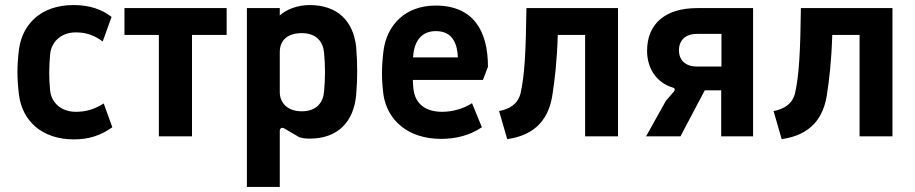

<svg xmlns="http://www.w3.org/2000/svg" viewBox="-20 -539 3616 759"><path d="M273 12C328 12 377 -2 424 -36L390 -130C352 -106 318 -97 280 -97C220 -97 182 -135 178 -183C173 -234 174 -273 178 -323C182 -372 220 -411 280 -411C324 -411 354 -398 386 -375L421 -472C383 -502 334 -519 271 -519C143 -519 69 -445 55 -344C51 -311 49 -282 49 -254C49 -226 51 -197 55 -164C68 -63 143 12 273 12Z M608 0H739V-401H876V-507H472V-401H608Z M956 200H1086V-21C1086 -32 1094 -38 1106 -30L1164 4C1177 7 1186 9 1204 9C1316 9 1379 -58 1388 -165C1391 -201 1392 -228 1392 -255C1392 -286 1391 -315 1388 -353C1377 -455 1315 -519 1204 -519C1155 -519 1111 -501 1086 -478V-507H956ZM1173 -99C1118 -99 1086 -131 1086 -175V-333C1086 -379 1116 -408 1173 -408C1231 -408 1257 -374 1261 -331C1266 -279 1266 -229 1261 -177C1258 -135 1232 -99 1173 -99Z M1724 10C1783 10 1837 -4 1885 -36L1846 -131C1812 -109 1768 -97 1728 -97C1666 -97 1620 -125 1614 -191C1613 -202 1612 -213 1612 -223H1889L1909 -275C1909 -415 1853 -517 1702 -517C1582 -517 1509 -440 1496 -338C1492 -305 1490 -277 1490 -249C1490 -221 1492 -195 1496 -163C1512 -64 1592 10 1724 10ZM1613 -312V-314C1617 -374 1644 -416 1703 -416C1770 -416 1788 -365 1790 -312Z M1953 -100 1985 11C2078 -2 2145 -51 2163 -159C2173 -221 2182 -300 2185 -401H2293V0H2423V-507H2061C2059 -339 2054 -241 2038 -171C2028 -129 1996 -108 1953 -100Z M2534 0H2670L2766 -182H2831V0H2957V-507H2736C2610 -507 2538 -445 2538 -338C2538 -268 2576 -212 2639 -193C2648 -191 2650 -185 2644 -177L2612 -140ZM2735 -276C2690 -276 2664 -301 2664 -340C2664 -380 2690 -405 2735 -405H2832V-276Z M3038 -100 3070 11C3163 -2 3230 -51 3248 -159C3258 -221 3267 -300 3270 -401H3378V0H3508V-507H3146C3144 -339 3139 -241 3123 -171C3113 -129 3081 -108 3038 -100Z"/></svg>

Font: Finlandica SemiBold
Style: Regular
Weight: 600
Designer: Niklas Ekholm, Juho Hiilivirta, Jaakko Suomalainen
Foundry: Helsinki Type Studio
Version: Version 2.000;Glyphs 3.2 (3202)